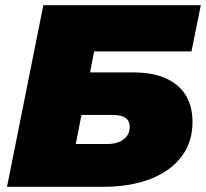

<svg xmlns="http://www.w3.org/2000/svg" viewBox="-20 -720 794 740"><path d="M7 0 147 -700H754L718 -522H343L327 -441H494Q603 -441 662.5 -391.5Q722 -342 722 -250Q722 -173 680 -117Q638 -61 560.5 -30.5Q483 0 376 0ZM272 -165H393Q433 -165 456.5 -183Q480 -201 480 -231Q480 -277 415 -277H294Z"/></svg>

Font: Montserrat Black
Style: Italic
Weight: 900
Italic angle: -11.3°
Designer: Julieta Ulanovsky
Foundry: Julieta Ulanovsky
Version: Version 9.000; ttfautohint (v1.8.4.7-5d5b)